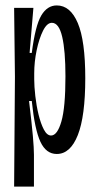

<svg xmlns="http://www.w3.org/2000/svg" viewBox="-20 -557 357 707"><path d="M32 130 35 -274 32 -528H103L89 -362H97Q110 -463 132 -500Q154 -537 189 -537Q239 -537 266.5 -472Q294 -407 294 -269Q294 -129 266.5 -59.5Q239 10 189 10Q150 10 129 -34.5Q108 -79 97 -185H87Q97 -102 101 -56.5Q105 -11 105 13V130ZM168 -58Q191 -58 206 -109.5Q221 -161 221 -276Q221 -370 209 -421.5Q197 -473 171 -473Q153 -473 138.5 -444Q124 -415 115 -372Q106 -329 106 -287V-265Q106 -239 110 -203.5Q114 -168 122 -135Q130 -102 141.5 -80Q153 -58 168 -58Z"/></svg>

Font: Bricolage Grotesque 48pt Condensed Light
Style: Regular
Weight: 300
Width: 3
Designer: Mathieu Triay
Foundry: Atelier Triay
Version: Version 1.000; ttfautohint (v1.8.4.7-5d5b);gftools[0.9.32]